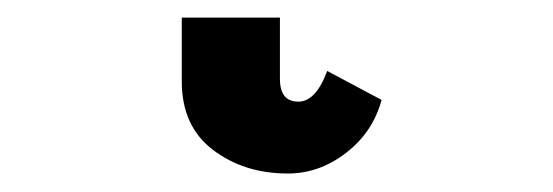

<svg xmlns="http://www.w3.org/2000/svg" viewBox="-20 -1 616 214"><path d="M182.6 18.6H292V86.9Q292 112.3 312.5 112.3Q332 112.3 344.7 78.1L405.3 110.4Q395.5 146.5 365.7 169.4Q335.9 192.4 300.8 192.4Q252 192.4 217.3 166Q182.6 139.6 182.6 89.8Z"/></svg>

Font: Gothic A1 Black
Style: Regular
Weight: 900
Version: Version 2.50